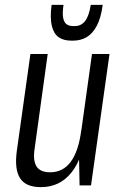

<svg xmlns="http://www.w3.org/2000/svg" viewBox="-20 -762 504 789"><path d="M122 -149Q115 -101 130.5 -77.5Q146 -54 186 -54Q239 -54 271 -97.5Q303 -141 314 -227L346 -292L338 -234Q322 -114 274 -53.5Q226 7 148 7Q86 7 62.5 -29.5Q39 -66 49 -141L105 -540H176ZM354 0H307L304 -153L358 -540H430ZM273 -595Q241 -595 221 -609Q201 -623 193 -655.5Q185 -688 192 -742H241Q236 -708 239.5 -689Q243 -670 253.5 -662.5Q264 -655 279 -655H288Q314 -655 330 -676Q346 -697 353 -742H402Q395 -688 377.5 -655.5Q360 -623 335.5 -609Q311 -595 281 -595Z"/></svg>

Font: Pathway Extreme Condensed Light
Style: Italic
Weight: 300
Width: 3
Italic angle: -8°
Version: Version 1.001;gftools[0.9.26]